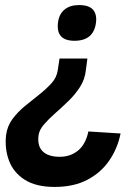

<svg xmlns="http://www.w3.org/2000/svg" viewBox="-20 -530 528 758"><path d="M329 -11 456 -3Q444 57 410.5 105Q377 153 323.5 180.5Q270 208 196 208Q122 208 77.5 179.5Q33 151 15.5 104Q-2 57 4 3Q9 -33 29.5 -60.5Q50 -88 78 -111Q106 -134 134 -156Q162 -178 183 -201Q204 -224 208 -253L215 -299H325L319 -253Q315 -216 295.5 -186Q276 -156 249.5 -130.5Q223 -105 197 -82Q171 -59 153 -38Q135 -17 132 5Q127 47 149 68Q171 89 216 89Q258 89 288 64.5Q318 40 329 -11ZM359 -441Q350 -369 274 -369Q200 -369 209 -441Q213 -474 234.5 -492Q256 -510 292 -510Q331 -510 347 -492Q363 -474 359 -441Z"/></svg>

Font: Haskoy Bold
Style: Italic
Weight: 700
Designer: Ertekin Erdin
Foundry: Ertekin Erdin
Version: Version 2.000; ttfautohint (v1.8.4.7-5d5b)